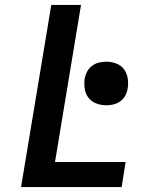

<svg xmlns="http://www.w3.org/2000/svg" viewBox="-20 -755 640 775"><path d="M65 0 187 -735H307L202 -101H487L471 0ZM409 -330Q388 -330 368.5 -337.5Q349 -345 337 -360.5Q325 -376 322 -397Q319 -418 322 -439Q325 -454 332.5 -467.5Q340 -481 352.5 -490Q365 -499 379.5 -502.5Q394 -506 409 -506Q430 -506 449.5 -498.5Q469 -491 480.5 -475.5Q492 -460 495.5 -439Q499 -418 495 -397Q493 -382 485.5 -368.5Q478 -355 465.5 -346Q453 -337 438 -333.5Q423 -330 409 -330Z"/></svg>

Font: Iosevka Curly Extended
Style: Bold Italic
Weight: 700
Width: 7
Italic angle: -9°
Monospace: yes
Designer: Belleve Invis
Foundry: Belleve Invis
Version: Version 11.1.0; ttfautohint (v1.8.3)